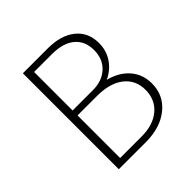

<svg xmlns="http://www.w3.org/2000/svg" viewBox="-176 -795 931 931"><g transform="rotate(-45 289.5 -329.0)"><path d="M382 -348Q449 -331 487 -287Q525 -243 525 -181Q525 -100 463.5 -50Q402 0 301 0H117V-658H288Q378 -658 430 -616Q482 -574 482 -501Q482 -449 455 -409Q428 -369 382 -348ZM282 -624H160V-360H299Q363 -360 402 -396.5Q441 -433 441 -494Q441 -555 400 -589.5Q359 -624 282 -624ZM307 -34Q387 -34 434 -74Q481 -114 481 -181Q481 -248 431.5 -287Q382 -326 293 -326H160V-34Z"/></g></svg>

Font: EauTestSC Light
Style: Regular
Weight: 300
Designer: Christian Thalmann (Catharsis Fonts)
Version: Version 0.001;PS 000.001;hotconv 1.0.88;makeotf.lib2.5.64775